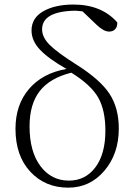

<svg xmlns="http://www.w3.org/2000/svg" viewBox="-20 -820 602 853"><path d="M286.1 -17.6Q359.4 -17.6 403.8 -76.7Q448.2 -135.7 448.2 -239.3Q448.2 -330.1 416.5 -386.2Q384.8 -442.4 296.9 -497.1Q202.1 -473.6 156.7 -415.5Q111.3 -357.4 111.3 -258.8Q111.3 -146.5 159.7 -82Q208 -17.6 286.1 -17.6ZM411.1 -708 346.7 -769.5Q317.4 -772.5 316.4 -772.5Q167 -770.5 167 -689.5Q167 -654.3 200.7 -620.6Q234.4 -586.9 319.3 -533.2Q425.8 -465.8 466.8 -402.8Q507.8 -339.8 507.8 -249Q507.8 -136.7 443.8 -61.5Q379.9 13.7 283.2 13.7Q180.7 13.7 114.7 -57.1Q48.8 -127.9 48.8 -248Q48.8 -354.5 108.9 -424.8Q168.9 -495.1 275.4 -513.7Q196.3 -558.6 158.2 -598.6Q120.1 -638.7 120.1 -684.6Q120.1 -740.2 172.4 -770Q224.6 -799.8 306.6 -799.8Q430.7 -799.8 501 -720.7Q502 -702.1 492.2 -690.9Q482.4 -679.7 464.8 -679.7Q441.4 -679.7 411.1 -708Z"/></svg>

Font: GenYoMin TW TTF ExtraLight
Style: Regular
Weight: 250
Version: Version 1.300